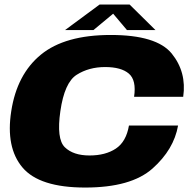

<svg xmlns="http://www.w3.org/2000/svg" viewBox="-20 -838 868 862"><path d="M362.5 4Q157 4 81 -86Q5 -176 30.5 -339Q56 -504.5 163.8 -592.8Q271.5 -681 477 -681Q683 -681 750.8 -597.8Q818.5 -514.5 802.5 -403.5H582Q593 -478 558.5 -507.5Q524 -537 452 -537Q379 -537 324.2 -502.2Q269.5 -467.5 251 -339Q233 -214 271 -177Q309 -140 382 -140Q453.5 -140 500 -170.8Q546.5 -201.5 559 -274.5H779.5Q760.5 -166.5 664.5 -81.2Q568.5 4 362.5 4ZM272 -703 427 -817.5H562L678 -703H550L488 -776.5L399.5 -703Z"/></svg>

Font: Anybody ExtraExpanded ExtraBold
Style: Italic
Weight: 800
Width: 8
Italic angle: -10°
Designer: Tyler Finck
Foundry: Etcetera Type Company
Version: Version 1.010; ttfautohint (v1.8.3) -l 8 -r 50 -G 200 -x 14 